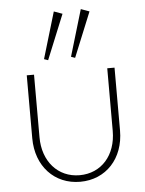

<svg xmlns="http://www.w3.org/2000/svg" viewBox="-53 -763 617 815"><g transform="rotate(-5 256.0 -355.0)"><path d="M256 10C366 10 443 -73 443 -192V-460H412V-193C412 -90 349 -18 256 -18C163 -18 100 -91 100 -193V-460H69V-192C69 -72 147 10 256 10ZM148 -522 165 -516 243 -707 207 -720ZM263 -522 280 -516 358 -707 322 -720Z"/></g></svg>

Font: MV Cash Thin
Style: Regular
Weight: 100
Designer: Rodrigo Fuenzalida
Foundry: fragTYPE
Version: Version 1.100;Glyphs 3.1.2 (3151)